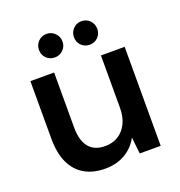

<svg xmlns="http://www.w3.org/2000/svg" viewBox="-127 -794 857 913"><g transform="rotate(-20 301.5 -337.0)"><path d="M252 12Q192 12 148.5 -13Q105 -38 82 -87.5Q59 -137 59 -211V-501H179V-223Q179 -157 206.5 -123Q234 -89 289 -89Q326 -89 354.5 -106.5Q383 -124 399.5 -157Q416 -190 416 -237V-501H536V0H430L421 -84Q398 -40 354.5 -14Q311 12 252 12ZM208 -567Q182 -567 165 -584Q148 -601 148 -626Q148 -651 165 -668.5Q182 -686 208 -686Q232 -686 249.5 -668.5Q267 -651 267 -626Q267 -601 249.5 -584Q232 -567 208 -567ZM384 -567Q359 -567 342 -584Q325 -601 325 -626Q325 -651 342 -668.5Q359 -686 384 -686Q409 -686 426 -668.5Q443 -651 443 -626Q443 -601 426 -584Q409 -567 384 -567Z"/></g></svg>

Font: DM Sans 18pt SemiBold
Style: Regular
Weight: 600
Designer: Colophon Foundry, Jonny Pinhorn
Foundry: Colophon Foundry
Version: Version 4.004;gftools[0.9.30]